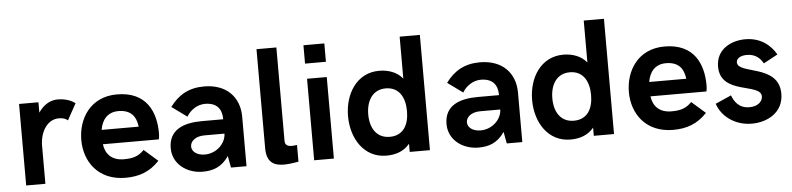

<svg xmlns="http://www.w3.org/2000/svg" viewBox="-43 -912 4721 1145"><g transform="rotate(-5 2317.0 -340.0)"><path d="M75 0H190V-226C190 -313 236 -382 303 -382C329 -382 343 -377 357 -365L411 -463C382 -486 340 -495 308 -495C267 -495 225 -476 191 -426V-488H75Z M670 6C751 6 816 -17 873 -78L791 -150C756 -114 722 -105 669 -105C598 -105 560 -145 552 -205H887C887 -205 891 -220 891 -242C891 -368 839 -494 661 -494C502 -494 426 -369 426 -241C426 -111 507 6 670 6ZM552 -291C562 -350 595 -394 661 -394C732 -394 766 -357 774 -291Z M1153 -91C1107 -91 1075 -114 1075 -146C1075 -177 1106 -205 1160 -205H1280C1278 -144 1221 -91 1153 -91ZM1131 10C1196 10 1246 -9 1288 -70L1301 0H1394V-296C1394 -415 1316 -496 1183 -496C1091 -496 1028 -459 978 -391L1069 -325C1088 -359 1130 -392 1179 -392C1250 -392 1280 -353 1280 -291H1153C1044 -291 953 -258 953 -146C953 -50 1038 10 1131 10Z M1619 10C1655 10 1705 0 1705 0V-100C1705 -100 1683 -97 1675 -97C1647 -97 1633 -107 1633 -130V-690H1514V-97C1514 -10 1560 10 1619 10Z M1795 -579H1920V-689H1795ZM1799 0H1917V-488H1799Z M2261 -100C2182 -100 2144 -162 2144 -244C2144 -325 2182 -390 2261 -390C2341 -390 2376 -326 2376 -244C2376 -161 2341 -100 2261 -100ZM2231 10C2283 10 2334 -4 2371 -49V0H2492V-690H2371V-439C2337 -481 2284 -498 2231 -498C2098 -498 2023 -379 2023 -244C2023 -109 2098 10 2231 10Z M2804 -91C2758 -91 2726 -114 2726 -146C2726 -177 2757 -205 2811 -205H2931C2929 -144 2872 -91 2804 -91ZM2782 10C2847 10 2897 -9 2939 -70L2952 0H3045V-296C3045 -415 2967 -496 2834 -496C2742 -496 2679 -459 2629 -391L2720 -325C2739 -359 2781 -392 2830 -392C2901 -392 2931 -353 2931 -291H2804C2695 -291 2604 -258 2604 -146C2604 -50 2689 10 2782 10Z M3363 -100C3284 -100 3246 -162 3246 -244C3246 -325 3284 -390 3363 -390C3443 -390 3478 -326 3478 -244C3478 -161 3443 -100 3363 -100ZM3333 10C3385 10 3436 -4 3473 -49V0H3594V-690H3473V-439C3439 -481 3386 -498 3333 -498C3200 -498 3125 -379 3125 -244C3125 -109 3200 10 3333 10Z M3948 6C4029 6 4094 -17 4151 -78L4069 -150C4034 -114 4000 -105 3947 -105C3876 -105 3838 -145 3830 -205H4165C4165 -205 4169 -220 4169 -242C4169 -368 4117 -494 3939 -494C3780 -494 3704 -369 3704 -241C3704 -111 3785 6 3948 6ZM3830 -291C3840 -350 3873 -394 3939 -394C4010 -394 4044 -357 4052 -291Z M4419 10C4511 10 4609 -40 4609 -153C4609 -332 4361 -288 4361 -362C4361 -385 4385 -401 4424 -401C4477 -401 4504 -372 4521 -342L4606 -388C4574 -445 4513 -495 4423 -495C4336 -495 4247 -449 4247 -346C4247 -175 4492 -229 4492 -147C4492 -121 4468 -89 4413 -89C4348 -89 4322 -134 4309 -169L4214 -127C4238 -52 4316 10 4419 10Z"/></g></svg>

Font: FREAK Grotesk
Style: Bold
Weight: 700
Designer: La Scuola Open Source
Foundry: La Scuola Open Source
Version: Version 1.000;PS 1.0;hotconv 1.0.72;makeotf.lib2.5.5900